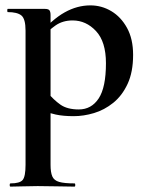

<svg xmlns="http://www.w3.org/2000/svg" viewBox="-20 -419 546 714"><path d="M19 275Q16 275 16 269Q16 263 19 263Q54 263 64.5 250Q75 237 75 194V-305Q75 -349 59.5 -361.5Q44 -374 9 -374Q7 -374 7 -380Q7 -386 9 -386Q24 -386 49 -386Q74 -386 100.5 -386Q127 -386 146 -386Q160 -386 164 -380.5Q168 -375 168 -363V194Q168 222 174.5 237Q181 252 200 257.5Q219 263 257 263Q260 263 260 269Q260 275 257 275Q229 275 194 274Q159 273 120 273Q92 273 65.5 274Q39 275 19 275ZM254 13Q215 13 187.5 7Q160 1 122 -12L157 -75Q179 -48 204.5 -30Q230 -12 273 -12Q320 -12 347 -53Q374 -94 374 -184Q374 -264 337 -303.5Q300 -343 250 -343Q213 -343 186 -324Q159 -305 133 -276L123 -288Q174 -347 220.5 -373Q267 -399 316 -399Q358 -399 394 -377.5Q430 -356 452.5 -315Q475 -274 475 -215Q475 -151 454.5 -107Q434 -63 401 -36.5Q368 -10 329.5 1.5Q291 13 254 13Z"/></svg>

Font: Cormorant Light
Style: Regular
Weight: 300
Designer: Christian Thalmann (Catharsis Fonts)
Foundry: Catharsis Fonts
Version: Version 4.000